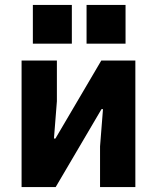

<svg xmlns="http://www.w3.org/2000/svg" viewBox="-20 -763 640 783"><path d="M68 -516H212V-350L200 -198H206L393 -516H532V0H388V-166L400 -318H394L207 0H68ZM492 -743V-585H333V-743ZM273 -743V-585H114V-743Z"/></svg>

Font: iA Writer Quattro V
Style: Regular
Weight: 400
Designer: Mike Abbink, Paul van der Laan, Pieter van Rosmalen, Oliver Reichenstein
Foundry: Information Architects Inc.
Version: Version 2.000